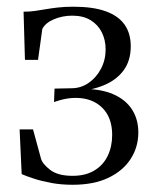

<svg xmlns="http://www.w3.org/2000/svg" viewBox="-20 -530 450 558"><path d="M191 7Q158.5 7 129.8 1.8Q101 -3.5 78.8 -10.8Q56.5 -18 43 -24L37 -154H76L99 -69.5Q103 -54 125.5 -36.5Q148 -19 191 -19Q228.5 -19 254.2 -34.5Q280 -50 293 -77Q306 -104 306 -138Q306 -188.5 277 -217Q248 -245.5 200 -245.5Q188 -245.5 176.8 -243.8Q165.5 -242 155.5 -239.2Q145.5 -236.5 137 -233.5L138.5 -272.5L187.5 -273.5Q215 -273.5 237.5 -289Q260 -304.5 273.5 -330.2Q287 -356 287 -386.5Q287 -413.5 276 -435.8Q265 -458 243.5 -471.2Q222 -484.5 190 -484.5Q162 -484.5 137.2 -474.2Q112.5 -464 103 -446L90.5 -356H52.5L48.5 -496Q66 -496 81.5 -498.2Q97 -500.5 113 -503.2Q129 -506 148.5 -508.2Q168 -510.5 193 -510.5Q250.5 -510.5 287.2 -497.2Q324 -484 342 -458.5Q360 -433 360 -395.5Q360 -353.5 339 -325.2Q318 -297 281.2 -282Q244.5 -267 197.5 -264L223 -271.5Q274 -271.5 309.5 -256Q345 -240.5 363.5 -212Q382 -183.5 382 -145Q382 -103 360 -68.5Q338 -34 295.5 -13.5Q253 7 191 7Z"/></svg>

Font: Merriweather 144pt Light
Style: Regular
Weight: 300
Version: Version 2.100